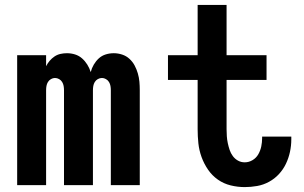

<svg xmlns="http://www.w3.org/2000/svg" viewBox="-20 -755 1240 783"><path d="M50 0V-530H168V-485Q174 -497 182.5 -507Q191 -517 202 -524.5Q213 -532 226 -535Q239 -538 253 -538Q253 -538 253 -538Q253 -538 253 -538Q270 -538 286 -533Q302 -528 314.5 -517Q327 -506 336 -491.5Q345 -477 350 -461Q354 -477 362.5 -491.5Q371 -506 383 -517Q395 -528 411 -533Q427 -538 444 -538Q461 -538 478 -532.5Q495 -527 508 -515Q521 -503 529 -488Q537 -473 542 -456Q547 -439 548.5 -422Q550 -405 550 -387V0H432V-387Q432 -396 430.5 -404.5Q429 -413 424.5 -420.5Q420 -428 412 -432.5Q404 -437 396 -437Q387 -437 379 -432.5Q371 -428 366.5 -420.5Q362 -413 360.5 -404.5Q359 -396 359 -387V0H241V-387Q241 -396 239.5 -404.5Q238 -413 233.5 -420.5Q229 -428 221 -432.5Q213 -437 204 -437Q196 -437 188 -432.5Q180 -428 175.5 -420.5Q171 -413 169.5 -404.5Q168 -396 168 -387V0Z M978 8Q949 8 920.5 1Q892 -6 868.5 -22.5Q845 -39 828.5 -63Q812 -87 802 -114.5Q792 -142 789 -170.5Q786 -199 786 -228V-429H665V-530H786V-735H904V-530H1067V-429H904V-228Q904 -214 905 -199.5Q906 -185 909 -171Q912 -157 916.5 -143.5Q921 -130 929.5 -118.5Q938 -107 950.5 -100Q963 -93 978 -93Q995 -93 1010 -102Q1025 -111 1033.5 -126Q1042 -141 1045.5 -158Q1049 -175 1049 -192Q1049 -194 1049 -195.5Q1049 -197 1049 -198H1168Q1168 -195 1168 -192.5Q1168 -190 1168 -187Q1168 -161 1162.5 -135.5Q1157 -110 1146 -87Q1135 -64 1117.5 -45Q1100 -26 1077 -13.5Q1054 -1 1028.5 3.5Q1003 8 978 8Z"/></svg>

Font: Iosevka Curly Extended
Style: Bold
Weight: 700
Width: 7
Monospace: yes
Designer: Belleve Invis
Foundry: Belleve Invis
Version: Version 11.1.0; ttfautohint (v1.8.3)